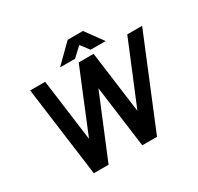

<svg xmlns="http://www.w3.org/2000/svg" viewBox="-179 -1084 1338 1298"><g transform="rotate(-30 490.0 -435.0)"><path d="M359 -734H476L547 -800L598 -734H715L616 -870H497ZM864 -700 665 -218 601 -700H485L287 -218L223 -700H106L199 0H314L513 -482L577 0H692L980 -700Z"/></g></svg>

Font: Unageo
Style: SemiBold-Italic
Weight: 600
Designer: Richard Sepsi
Foundry: Richard Sepsi
Version: Version 2.000